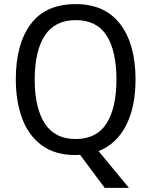

<svg xmlns="http://www.w3.org/2000/svg" viewBox="-20 -838 736 935"><path d="M640 -451Q640 -318 594 -227.5Q548 -137 460 -102L608 77H490L370 -84Q365 -84 358.5 -83.5Q352 -83 347 -83Q247 -83 182.5 -131Q118 -179 87.5 -262.5Q57 -346 57 -452Q57 -623 129.5 -720.5Q202 -818 349 -818Q491 -818 565.5 -720.5Q640 -623 640 -451ZM149 -451Q149 -313 198 -237Q247 -161 348 -161Q450 -161 498.5 -236.5Q547 -312 547 -451Q547 -590 499 -665Q451 -740 349 -740Q247 -740 198 -664.5Q149 -589 149 -451Z"/></svg>

Font: Noto Sans Kannada UI SemiCondensed
Style: Regular
Weight: 400
Width: 4
Designer: Jelle Bosma - Monotype Design Team
Foundry: Monotype Imaging Inc.
Version: Version 2.005; ttfautohint (v1.8.4.7-5d5b)